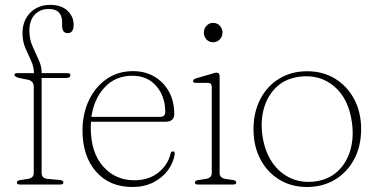

<svg xmlns="http://www.w3.org/2000/svg" viewBox="-20 -738 1505 768"><path d="M146.5 -45.5Q146.5 -25 169.5 -22.5L220 -18Q233.5 -16.5 233.5 -8Q233.5 0 221.5 0H59Q47.5 0 47.5 -8Q47.5 -15.5 60.5 -17.5L92 -22.5Q115 -26.5 115 -45.5V-392Q115 -413 92.5 -419L57 -426Q38 -431 38 -438Q38 -445.5 47 -445.5H116Q115.5 -471.5 104 -495.8Q92.5 -520 81.2 -546.5Q70 -573 70 -605.5Q70 -655.5 101 -687Q132 -718.5 181 -718.5Q225 -718.5 249.8 -695.2Q274.5 -672 274.5 -639.5Q274.5 -605.5 251 -605.5Q228.5 -605.5 228.5 -634.5V-649.5Q228.5 -674 215.8 -688Q203 -702 175.5 -702Q139.5 -702 118.5 -679Q97.5 -656 97.5 -615.5Q97.5 -582 109.8 -553.8Q122 -525.5 134.2 -499.8Q146.5 -474 146.5 -448.5V-445.5H249Q261.5 -445.5 261.5 -437Q261.5 -426 242.5 -426H146.5Z M677 -282Q677 -251 641.5 -251H344Q343 -240.5 343 -229Q343 -128.5 392 -72.8Q441 -17 517.5 -17Q575.5 -17 614 -48.2Q652.5 -79.5 662 -123Q664 -132.5 671 -132.5Q680 -132.5 679 -121.5Q673.5 -86 651 -56Q628.5 -26 592.2 -8Q556 10 510 10Q417.5 10 363.8 -52Q310 -114 310 -216Q310 -282.5 335.5 -336.5Q361 -390.5 406.5 -422Q452 -453.5 512.5 -453.5Q559.5 -453.5 596.8 -432Q634 -410.5 655.5 -372Q677 -333.5 677 -282ZM509 -435Q442.5 -435 399.2 -389.2Q356 -343.5 345.5 -270.5H619Q641 -270.5 641 -289.5Q641 -352.5 605.2 -393.8Q569.5 -435 509 -435Z M832 -569Q816.5 -569 806 -580.2Q795.5 -591.5 795.5 -607.5Q795.5 -624 806.2 -635.2Q817 -646.5 832 -646.5Q848.5 -646.5 859.2 -635Q870 -623.5 870 -608Q870 -591.5 859 -580.2Q848 -569 832 -569ZM858.5 -433V-45.5Q858.5 -26.5 881.5 -22.5L911.5 -18Q925 -15.5 925 -8Q925 0 913 0H771Q759.5 0 759.5 -8Q759.5 -15 772 -17.5L804 -22.5Q827 -26.5 827 -45.5V-390Q827 -406.5 812 -406.5H764Q752.5 -406.5 752.5 -414Q752.5 -421 764 -424.5L824 -442Q831.5 -444.5 836.8 -446Q842 -447.5 845.5 -447.5Q858.5 -447.5 858.5 -433Z M1209 -453Q1271.5 -453 1320 -423.5Q1368.5 -394 1396.5 -341.8Q1424.5 -289.5 1424.5 -221.5Q1424.5 -153.5 1396.8 -101.2Q1369 -49 1320 -19.5Q1271 10 1208 10Q1145.5 10 1097.2 -19.5Q1049 -49 1021.5 -101.2Q994 -153.5 994 -221Q994 -289 1021.2 -341.5Q1048.5 -394 1097 -423.5Q1145.5 -453 1209 -453ZM1242.5 -12.5Q1295 -20 1330.2 -52.5Q1365.5 -85 1380.8 -135.5Q1396 -186 1388 -246.5Q1375 -343.5 1316.5 -392.8Q1258 -442 1176 -431Q1122.5 -423.5 1087 -390.8Q1051.5 -358 1036.5 -307.5Q1021.5 -257 1029.5 -197Q1038.5 -133 1068.5 -89Q1098.5 -45 1143.5 -25Q1188.5 -5 1242.5 -12.5Z"/></svg>

Font: Fraunces 72pt Soft Thin
Style: Regular
Weight: 100
Version: Version 1.000;[b76b70a41]